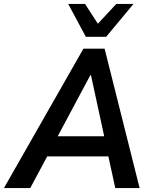

<svg xmlns="http://www.w3.org/2000/svg" viewBox="-53 -951 772 971"><path d="M-33 0 369 -705H476L653 0H530L487 -197L528 -160H148L205 -196L100 0ZM404 -571 224 -234 206 -262H502L480 -234L407 -571ZM381 -765 292 -931H377L442 -831L535 -931H622L484 -765Z"/></svg>

Font: Nunito Sans 10pt SemiCondensed
Style: Bold Italic
Weight: 700
Width: 4
Italic angle: -9°
Designer: Vernon Adams
Foundry: Vernon Adams
Version: Version 3.101;gftools[0.9.27]